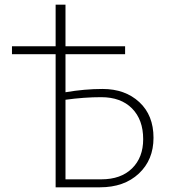

<svg xmlns="http://www.w3.org/2000/svg" viewBox="-20 -798 724 818"><path d="M417 -419Q513 -419 573.5 -363Q634 -307 634 -211Q634 -117 571.5 -58.5Q509 0 406 0H217V-567H31V-601H217V-778H259V-601H513V-567H259V-405Q341 -419 417 -419ZM412 -34Q495 -34 542.5 -80.5Q590 -127 590 -205Q590 -288 542.5 -336Q495 -384 411 -384Q339 -384 259 -373V-34Z"/></svg>

Font: EauTestText Light
Style: Regular
Weight: 300
Designer: Christian Thalmann (Catharsis Fonts)
Version: Version 0.001;PS 000.001;hotconv 1.0.88;makeotf.lib2.5.64775